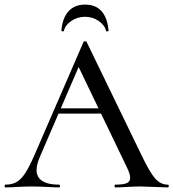

<svg xmlns="http://www.w3.org/2000/svg" viewBox="-25 -815 754 835"><path d="M230 -344H436L443 -321H215ZM704 0Q685 0 645 -2Q603 -4 585 -4Q562 -4 528 -2Q494 0 477 0Q473 0 473 -6Q473 -12 477 -12Q511 -12 526 -18.5Q541 -25 541 -42Q541 -59 526 -89L311 -536L343 -584L148 -132Q134 -98 134 -76Q134 -44 159 -28Q184 -12 231 -12Q236 -12 236 -6Q236 0 231 0Q213 0 179 -2Q141 -4 113 -4Q87 -4 51 -2Q19 0 -1 0Q-5 0 -5 -6Q-5 -12 -1 -12Q27 -12 46.5 -23Q66 -34 84 -61Q102 -88 125 -141L338 -632Q339 -635 345 -635.5Q351 -636 352 -632L592 -137Q627 -64 650.5 -38Q674 -12 704 -12Q709 -12 709 -6Q709 0 704 0ZM242 -683Q247 -738 273.5 -766.5Q300 -795 345 -795Q391 -795 416.5 -766.5Q442 -738 447 -683Q448 -679 442.5 -678.5Q437 -678 436 -681Q431 -705 404.5 -723.5Q378 -742 345 -742Q311 -742 284.5 -723.5Q258 -705 253 -681Q252 -678 247 -678.5Q242 -679 242 -683Z"/></svg>

Font: Cormorant Unicase Medium
Style: Regular
Weight: 500
Designer: Christian Thalmann (Catharsis Fonts)
Foundry: Catharsis Fonts
Version: Version 4.000